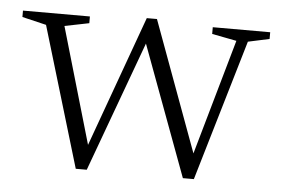

<svg xmlns="http://www.w3.org/2000/svg" viewBox="-41 -519 858 583"><g transform="rotate(5 388.0 -227.0)"><path d="M661 -419.5 586 -434V-454.5H761V-434L696 -420L569 10H535.5L382 -404L394.5 -404.5L242.5 10H209L81 -417.5L7.5 -435V-454.5H211.5V-434L137 -419L246.5 -42.5L230 -38.5L384 -464.5H415L568.5 -47H555Z"/></g></svg>

Font: Newsreader 14pt Light
Style: Regular
Weight: 300
Designer: Hugues Gentile
Foundry: Production Type
Version: Version 1.003